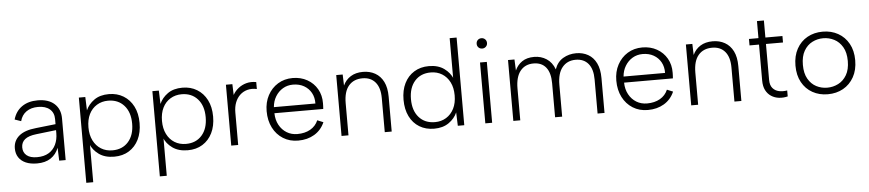

<svg xmlns="http://www.w3.org/2000/svg" viewBox="-48 -1045 7107 1571"><g transform="rotate(-5 3505.0 -260.0)"><path d="M402 0 398 -106Q377 -52 332.5 -22.5Q288 7 220 7Q166 7 128 -9.5Q90 -26 69.5 -57Q49 -88 49 -131Q49 -194 96 -233.5Q143 -273 236 -282L398 -300V-342Q398 -394 363.5 -423.5Q329 -453 268 -453Q210 -453 171.5 -426Q133 -399 120 -349L68 -367Q87 -434 139 -470.5Q191 -507 269 -507Q357 -507 406 -463Q455 -419 455 -342V0ZM398 -251 235 -232Q171 -225 140.5 -200.5Q110 -176 110 -134Q110 -92 139.5 -68Q169 -44 224 -44Q282 -44 320.5 -67.5Q359 -91 378.5 -132.5Q398 -174 398 -226Z M659 -116 664 -118V200H607V-500H660L664 -390Q685 -439 732.5 -473Q780 -507 854 -507Q921 -507 973 -475.5Q1025 -444 1054.5 -386.5Q1084 -329 1084 -250Q1084 -172 1055.5 -114.5Q1027 -57 975.5 -25Q924 7 854 7Q778 7 728.5 -28.5Q679 -64 659 -116ZM1023 -250Q1023 -344 974 -399Q925 -454 843 -454Q791 -454 750 -429Q709 -404 686.5 -358.5Q664 -313 664 -250Q664 -188 687 -142Q710 -96 750.5 -71Q791 -46 844 -46Q926 -46 974.5 -101Q1023 -156 1023 -250Z M1263 -116 1268 -118V200H1211V-500H1264L1268 -390Q1289 -439 1336.5 -473Q1384 -507 1458 -507Q1525 -507 1577 -475.5Q1629 -444 1658.5 -386.5Q1688 -329 1688 -250Q1688 -172 1659.5 -114.5Q1631 -57 1579.5 -25Q1528 7 1458 7Q1382 7 1332.5 -28.5Q1283 -64 1263 -116ZM1627 -250Q1627 -344 1578 -399Q1529 -454 1447 -454Q1395 -454 1354 -429Q1313 -404 1290.5 -358.5Q1268 -313 1268 -250Q1268 -188 1291 -142Q1314 -96 1354.5 -71Q1395 -46 1448 -46Q1530 -46 1578.5 -101Q1627 -156 1627 -250Z M1815 -500H1868L1871 -411Q1888 -442 1917 -465Q1946 -488 1983 -498Q2020 -508 2064 -500V-443Q2021 -452 1986 -442.5Q1951 -433 1925.5 -409Q1900 -385 1886 -349Q1872 -313 1872 -267V0H1815Z M2365 7Q2295 7 2241.5 -26.5Q2188 -60 2158 -119Q2128 -178 2128 -255Q2128 -328 2158.5 -385Q2189 -442 2242 -474.5Q2295 -507 2363 -507Q2430 -507 2482.5 -477.5Q2535 -448 2564.5 -396.5Q2594 -345 2593 -279Q2593 -269 2592.5 -257.5Q2592 -246 2591 -233H2190Q2191 -178 2214 -136Q2237 -94 2275.5 -70.5Q2314 -47 2363 -47Q2425 -47 2469.5 -72.5Q2514 -98 2534 -145L2583 -125Q2555 -61 2498 -27Q2441 7 2365 7ZM2531 -283Q2532 -333 2511 -371Q2490 -409 2451.5 -431Q2413 -453 2361 -453Q2315 -453 2278 -431Q2241 -409 2217.5 -370.5Q2194 -332 2190 -283Z M2721 -500H2774L2777 -409Q2798 -455 2839.5 -481Q2881 -507 2941 -507Q2997 -507 3040.5 -482.5Q3084 -458 3108.5 -409.5Q3133 -361 3133 -286V0H3076V-280Q3076 -365 3038 -410Q3000 -455 2932 -455Q2860 -455 2819 -407Q2778 -359 2778 -264V0H2721Z M3677 -384 3672 -382V-720H3729V0H3676L3672 -110Q3651 -61 3602.5 -27Q3554 7 3482 7Q3413 7 3361 -24.5Q3309 -56 3280.5 -114Q3252 -172 3252 -250Q3252 -328 3280.5 -385.5Q3309 -443 3361 -475Q3413 -507 3482 -507Q3558 -507 3607 -471.5Q3656 -436 3677 -384ZM3313 -250Q3313 -156 3361.5 -101Q3410 -46 3493 -46Q3545 -46 3585.5 -71Q3626 -96 3649 -141.5Q3672 -187 3672 -250Q3672 -313 3649 -358.5Q3626 -404 3585.5 -429Q3545 -454 3493 -454Q3410 -454 3361.5 -399Q3313 -344 3313 -250Z M3902 -500H3958V0H3902ZM3931 -612Q3912 -612 3900 -624Q3888 -636 3888 -654Q3888 -673 3900 -685Q3912 -697 3931 -697Q3948 -697 3960.5 -685Q3973 -673 3973 -654Q3973 -636 3960.5 -624Q3948 -612 3931 -612Z M4132 -500H4185L4189 -409Q4208 -453 4247 -480Q4286 -507 4347 -507Q4403 -507 4448 -478Q4493 -449 4515 -390Q4536 -450 4584 -478.5Q4632 -507 4692 -507Q4747 -507 4790 -482.5Q4833 -458 4857 -409Q4881 -360 4881 -286V0H4824V-280Q4824 -365 4787 -409.5Q4750 -454 4683 -454Q4614 -454 4573.5 -405Q4533 -356 4533 -261V0H4475V-280Q4475 -365 4439.5 -409.5Q4404 -454 4337 -454Q4268 -454 4228.5 -405Q4189 -356 4189 -261V0H4132Z M5237 7Q5167 7 5113.5 -26.5Q5060 -60 5030 -119Q5000 -178 5000 -255Q5000 -328 5030.5 -385Q5061 -442 5114 -474.5Q5167 -507 5235 -507Q5302 -507 5354.5 -477.5Q5407 -448 5436.5 -396.5Q5466 -345 5465 -279Q5465 -269 5464.5 -257.5Q5464 -246 5463 -233H5062Q5063 -178 5086 -136Q5109 -94 5147.5 -70.5Q5186 -47 5235 -47Q5297 -47 5341.5 -72.5Q5386 -98 5406 -145L5455 -125Q5427 -61 5370 -27Q5313 7 5237 7ZM5403 -283Q5404 -333 5383 -371Q5362 -409 5323.5 -431Q5285 -453 5233 -453Q5187 -453 5150 -431Q5113 -409 5089.5 -370.5Q5066 -332 5062 -283Z M5593 -500H5646L5649 -409Q5670 -455 5711.5 -481Q5753 -507 5813 -507Q5869 -507 5912.5 -482.5Q5956 -458 5980.5 -409.5Q6005 -361 6005 -286V0H5948V-280Q5948 -365 5910 -410Q5872 -455 5804 -455Q5732 -455 5691 -407Q5650 -359 5650 -264V0H5593Z M6189 -500V-640H6246V-500H6386V-447H6246V-152Q6246 -108 6266.5 -84Q6287 -60 6319 -53.5Q6351 -47 6386 -53V-4Q6350 5 6314.5 1Q6279 -3 6250.5 -21.5Q6222 -40 6205.5 -72Q6189 -104 6189 -152V-447H6111V-500Z M6715 7Q6645 7 6589.5 -24Q6534 -55 6502.5 -112.5Q6471 -170 6471 -249Q6471 -329 6503 -387Q6535 -445 6590.5 -476Q6646 -507 6717 -507Q6787 -507 6842.5 -476Q6898 -445 6930 -387.5Q6962 -330 6962 -251Q6962 -171 6929.5 -113Q6897 -55 6841.5 -24Q6786 7 6715 7ZM6715 -47Q6763 -47 6805.5 -68.5Q6848 -90 6874.5 -135Q6901 -180 6901 -250Q6901 -320 6874.5 -365Q6848 -410 6806 -431.5Q6764 -453 6716 -453Q6668 -453 6626 -431.5Q6584 -410 6558 -365Q6532 -320 6532 -250Q6532 -180 6558 -135Q6584 -90 6625.5 -68.5Q6667 -47 6715 -47Z"/></g></svg>

Font: Albert Sans Light
Style: Regular
Weight: 300
Designer: Andreas Rasmussen
Foundry: a.Foundry
Version: Version 1.025